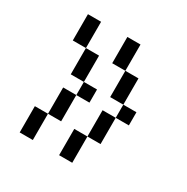

<svg xmlns="http://www.w3.org/2000/svg" viewBox="-134 -677 769 791"><g transform="rotate(30 250.0 -281.0)"><path d="M250 -250V-312.5H187.5V-250H125Q125 -250 125 -125H62.5Q62.5 -125 62.5 0H125Q125 0 125 -125H187.5Q187.5 -125 187.5 -250ZM437.5 -250V-312.5H375V-250H312.5Q312.5 -250 312.5 -125H250Q250 -125 250 0H312.5Q312.5 0 312.5 -125H375Q375 -125 375 -250ZM187.5 -312.5Q187.5 -312.5 187.5 -437.5H125Q125 -437.5 125 -312.5ZM375 -312.5Q375 -312.5 375 -437.5H312.5Q312.5 -437.5 312.5 -312.5ZM125 -437.5Q125 -437.5 125 -562.5H62.5Q62.5 -562.5 62.5 -437.5ZM312.5 -437.5Q312.5 -437.5 312.5 -562.5H250Q250 -562.5 250 -437.5Z"/></g></svg>

Font: Unifont
Style: Regular
Weight: 500
Version: Version 13.0.05